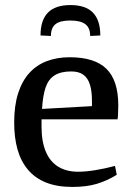

<svg xmlns="http://www.w3.org/2000/svg" viewBox="-20 -727 516 758"><path d="M258 -707Q318 -707 347 -677Q376 -647 376 -587L336 -585Q336 -617 317 -631.5Q298 -646 257 -646Q217 -646 199 -631.5Q181 -617 181 -585L140 -587Q140 -647 169 -677Q198 -707 258 -707ZM266 11Q205 11 161.5 -6.5Q118 -24 90 -57.5Q62 -91 49 -137.5Q36 -184 36 -243Q36 -310 51.5 -358.5Q67 -407 95.5 -438.5Q124 -470 164.5 -485.5Q205 -501 255 -501Q354 -501 400.5 -455Q447 -409 447 -311Q447 -304 446.5 -294.5Q446 -285 446 -275.5Q446 -266 444 -256H144V-227Q144 -168 161 -128Q178 -88 210.5 -68.5Q243 -49 288 -49Q319 -49 358 -55.5Q397 -62 434 -72L441 -37Q402 -13 361.5 -1Q321 11 266 11ZM146 -297 343 -308V-330Q343 -367 335 -393Q327 -419 309 -432Q291 -445 261 -445Q220 -445 195.5 -429.5Q171 -414 160 -381.5Q149 -349 146 -297Z"/></svg>

Font: Manuale Medium
Style: Regular
Weight: 500
Designer: Eduardo Tunni / Pablo Cosgaya
Foundry: Eduardo Tunni / Pablo Cosgaya
Version: Version 1.002